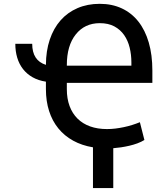

<svg xmlns="http://www.w3.org/2000/svg" viewBox="-20 -757 867 994"><path d="M59.3 -530.2H146.7Q146.7 -443.5 217.7 -421.2Q218 -493.6 237.7 -552.2Q257.5 -610.8 293.7 -651.8Q329.9 -692.8 381.4 -715Q432.9 -737.2 496.4 -737.2Q560 -737.2 610.6 -713.6Q661.2 -690 696.4 -645.4Q731.5 -600.9 750.2 -536.8Q768.8 -472.7 768.8 -392V-328.1H326V-295.5Q326 -246.4 340.2 -208.1Q354.4 -169.7 381.2 -143.1Q408 -116.5 446.6 -102.6Q485.1 -88.8 534.1 -88.8Q555 -88.8 576.9 -91.4Q598.7 -94.1 620.7 -98.7Q642.8 -103.3 663.9 -109.9Q685 -116.5 704.2 -124.3L727.6 -32.3Q711.6 -22.4 691.4 -14.9Q671.2 -7.5 649.7 -2.5Q628.2 2.5 606.7 5.7Q585.2 8.9 566.4 10.3V216.6H461.3V5.7Q403.8 -3.9 358.7 -28.8Q313.6 -53.6 282.1 -92.2Q250.7 -130.7 234.2 -182Q217.7 -233.3 217.7 -295.5V-334.2Q178.3 -340.2 148.6 -357.1Q119 -373.9 99.1 -399.5Q79.2 -425.1 69.2 -458.3Q59.3 -491.5 59.3 -530.2ZM326 -419.7V-416.9H660.2V-433.9Q660.2 -473.7 651.3 -510.3Q642.4 -546.9 622.9 -575.1Q603.3 -603.3 572.3 -620.2Q541.2 -637.1 496.4 -637.1Q418.7 -637.1 372.2 -578.8Q326 -521 326 -419.7Z"/></svg>

Font: Inter P Medium
Style: Regular
Weight: 500
Designer: Rasmus Andersson
Foundry: rsms
Version: Version 3.018;git-588b23468